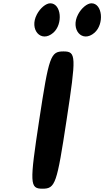

<svg xmlns="http://www.w3.org/2000/svg" viewBox="-20 -1195 633 1165"><path d="M218 -467C159 -79 160 -50 238 -50C316 -50 325 -79 384 -467C443 -855 443 -883 365 -883C287 -883 277 -855 218 -467ZM454 -1108C405 -1016 479 -932 553 -996C614 -1049 602 -1175 535 -1175C509 -1175 474 -1146 454 -1108ZM204 -1108C155 -1016 229 -932 303 -996C364 -1049 352 -1175 285 -1175C259 -1175 224 -1146 204 -1108Z"/></svg>

Font: Hussar Skorodowane
Style: Ky
Weight: 700
Foundry: Cannot Into Space Fonts
Version: Version 0.892